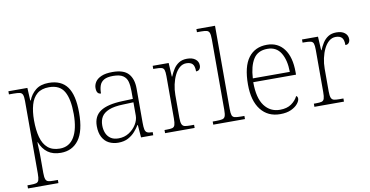

<svg xmlns="http://www.w3.org/2000/svg" viewBox="-89 -1011 2896 1503"><g transform="rotate(-10 1358.5 -260.0)"><path d="M23 240V215H48Q77 215 92.5 211Q108 207 113.5 190.5Q119 174 119 138V-438Q119 -472 113 -487.5Q107 -503 90.5 -507Q74 -511 41 -511H4V-536H155L160 -435H164Q182 -482 221 -514Q260 -546 325 -546Q425 -546 472.5 -480.5Q520 -415 520 -276Q520 -129 468.5 -59.5Q417 10 326 10Q263 10 222.5 -19.5Q182 -49 161 -104H159Q158 -88 160 -58.5Q162 -29 162 18V140Q162 175 168 191Q174 207 189 211Q204 215 232 215H265V240ZM324 -24Q399 -24 438 -88.5Q477 -153 477 -272Q477 -391 442 -451.5Q407 -512 322 -512Q262 -512 227 -482.5Q192 -453 177 -399.5Q162 -346 162 -277Q162 -199 177.5 -142Q193 -85 229 -54.5Q265 -24 324 -24Z M782 10Q742 10 709 -6.5Q676 -23 657 -58.5Q638 -94 638 -147Q638 -226 694.5 -263.5Q751 -301 870 -305L953 -308V-371Q953 -413 945 -444.5Q937 -476 910.5 -494Q884 -512 831 -512Q784 -512 759 -497.5Q734 -483 724.5 -456.5Q715 -430 715 -393Q698 -393 689 -405Q680 -417 680 -443Q680 -467 694.5 -490Q709 -513 743 -528Q777 -543 832 -543Q921 -543 958.5 -501Q996 -459 996 -383V-111Q996 -76 1000 -57.5Q1004 -39 1016.5 -32Q1029 -25 1055 -25H1061V0H964L956 -100H953Q939 -77 917 -51.5Q895 -26 862 -8Q829 10 782 10ZM790 -23Q837 -23 873.5 -46.5Q910 -70 931.5 -105Q953 -140 953 -175V-281L872 -278Q799 -276 757.5 -259Q716 -242 698.5 -213.5Q681 -185 681 -145Q681 -112 692 -84.5Q703 -57 727 -40Q751 -23 790 -23Z M1155 0V-25H1173Q1202 -25 1217 -29Q1232 -33 1237.5 -49.5Q1243 -66 1243 -102V-438Q1243 -472 1237.5 -487.5Q1232 -503 1215.5 -507Q1199 -511 1165 -511H1151V-536H1278L1284 -427H1287Q1299 -456 1316 -483Q1333 -510 1359.5 -527Q1386 -544 1425 -544Q1467 -544 1491 -525Q1515 -506 1515 -475Q1515 -458 1506 -446Q1497 -434 1478 -434Q1478 -477 1462 -493.5Q1446 -510 1413 -510Q1384 -510 1360.5 -490.5Q1337 -471 1320.5 -437.5Q1304 -404 1295 -363Q1286 -322 1286 -280V-100Q1286 -65 1292.5 -49Q1299 -33 1314 -29Q1329 -25 1357 -25H1390V0Z M1538 0V-25H1565Q1598 -25 1614.5 -29Q1631 -33 1637 -48.5Q1643 -64 1643 -99V-659Q1643 -695 1637 -711Q1631 -727 1615.5 -731Q1600 -735 1572 -735H1538V-760H1686V-99Q1686 -64 1691.5 -48.5Q1697 -33 1714 -29Q1731 -25 1764 -25H1790V0Z M2069 10Q1972 10 1916 -61Q1860 -132 1860 -262Q1860 -404 1912 -473.5Q1964 -543 2060 -543Q2146 -543 2195 -478Q2244 -413 2244 -294V-273H1904Q1904 -147 1950 -85.5Q1996 -24 2073 -24Q2129 -24 2164 -48.5Q2199 -73 2216 -108Q2222 -105 2225 -99.5Q2228 -94 2228 -86Q2228 -68 2210 -45.5Q2192 -23 2157 -6.5Q2122 10 2069 10ZM2200 -303Q2199 -397 2164 -454Q2129 -511 2058 -511Q1981 -511 1946 -455Q1911 -399 1906 -303Z M2342 0V-25H2360Q2389 -25 2404 -29Q2419 -33 2424.5 -49.5Q2430 -66 2430 -102V-438Q2430 -472 2424.5 -487.5Q2419 -503 2402.5 -507Q2386 -511 2352 -511H2338V-536H2465L2471 -427H2474Q2486 -456 2503 -483Q2520 -510 2546.5 -527Q2573 -544 2612 -544Q2654 -544 2678 -525Q2702 -506 2702 -475Q2702 -458 2693 -446Q2684 -434 2665 -434Q2665 -477 2649 -493.5Q2633 -510 2600 -510Q2571 -510 2547.5 -490.5Q2524 -471 2507.5 -437.5Q2491 -404 2482 -363Q2473 -322 2473 -280V-100Q2473 -65 2479.5 -49Q2486 -33 2501 -29Q2516 -25 2544 -25H2577V0Z"/></g></svg>

Font: Noto Rashi Hebrew ExtraLight
Style: Regular
Weight: 250
Version: Version 1.006